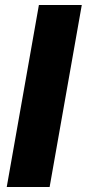

<svg xmlns="http://www.w3.org/2000/svg" viewBox="-20 -750 348 770"><path d="M308 -730H136L7 0H179Z"/></svg>

Font: Geom ExtraBold
Style: Bold Italic
Weight: 800
Italic angle: -10°
Version: Version 1.102